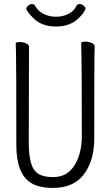

<svg xmlns="http://www.w3.org/2000/svg" viewBox="-20 -908 540 941"><path d="M109 -867Q109 -872 118 -880Q127 -888 137 -888Q147 -888 152 -880Q165 -855 192.5 -840.5Q220 -826 254.5 -826Q289 -826 316.5 -840.5Q344 -855 355 -880Q360 -888 370.5 -888Q381 -888 390 -880Q399 -872 399 -868Q399 -853 367 -820Q324 -778 255.5 -778Q187 -778 148 -815Q109 -852 109 -867ZM131 -12Q60 -57 60 -198Q60 -618 58.5 -648Q57 -678 57 -695Q57 -702 78 -702Q93 -702 107.5 -695.5Q122 -689 122 -680Q122 -668 122 -639L121 -210Q121 -149 131.5 -111Q142 -73 167.5 -56.5Q193 -40 240 -40Q309 -40 345 -97.5Q381 -155 381 -242Q381 -595 378 -697Q378 -704 399 -704Q414 -704 429 -697.5Q444 -691 444 -682Q444 -670 443 -645Q442 -620 442 -230Q442 -121 391.5 -54Q341 13 240 13Q170 13 131 -12Z"/></svg>

Font: Moon Stars Kai T HW Light
Style: Regular
Weight: 300
Designer: GuiWonder
Version: Version 1.101